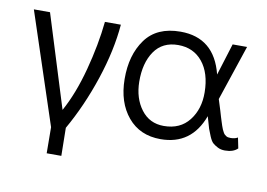

<svg xmlns="http://www.w3.org/2000/svg" viewBox="-72 -596 1222 878"><g transform="rotate(10 539.0 -157.0)"><path d="M21 -468H96L230 -38Q277 -123 308.5 -241.5Q340 -360 351 -468H425Q415 -347 370 -211.5Q325 -76 259 40L261 170H193L192 49Z M694 16Q598 16 542 -51Q486 -118 485 -226Q484 -338 537 -411Q590 -484 700 -484Q857 -484 898 -320L944 -468H1011L925 -211L941 -160Q944 -149 948.5 -134.5Q953 -120 955.5 -112Q958 -104 961.5 -93.5Q965 -83 967.5 -77.5Q970 -72 973.5 -65.5Q977 -59 980 -56Q983 -53 987.5 -50Q992 -47 997 -46Q1002 -45 1009 -45Q1029 -45 1042 -53L1052 -4Q1032 16 993 16Q974 16 959.5 8.5Q945 1 936 -7Q927 -15 918 -36.5Q909 -58 905 -69.5Q901 -81 893 -111Q890 -120 889 -125Q837 16 694 16ZM698 -46Q774 -46 815.5 -99Q857 -152 856 -230Q855 -319 813 -370.5Q771 -422 700 -422Q627 -422 589.5 -367.5Q552 -313 553 -226Q554 -149 593 -97.5Q632 -46 698 -46Z"/></g></svg>

Font: Didact Gothic
Style: Regular
Weight: 400
Designer: Daniel Johnson
Foundry: Daniel Johnson
Version: Version 2.101;PS 002.101;hotconv 1.0.88;makeotf.lib2.5.64775